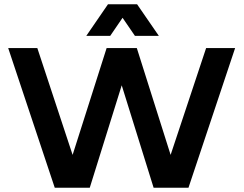

<svg xmlns="http://www.w3.org/2000/svg" viewBox="-20 -887 1151 907"><path d="M627.7 -866.7 730.3 -717.7H617.3L559 -803L500.7 -717.7H387.7L490 -866.7ZM238.7 0 18.7 -660H156.3L323 -155.3L483.7 -660H626.3L786 -155.3L953.7 -660H1090.7L870.3 0H705.7L555 -484L404 0Z"/></svg>

Font: Nata Sans
Style: Regular
Weight: 400
Designer: Daniel Uzquiano Cruz
Version: Version 1.001